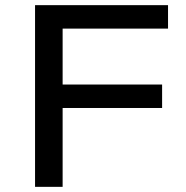

<svg xmlns="http://www.w3.org/2000/svg" viewBox="-20 -725 721 745"><path d="M116 0V-705H632V-614H223V-397H609V-306H223V0Z"/></svg>

Font: Nunito Sans 7pt SemiExpanded Medium
Style: Regular
Weight: 500
Width: 6
Designer: Vernon Adams
Foundry: Vernon Adams
Version: Version 3.101;gftools[0.9.27]